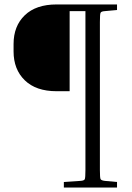

<svg xmlns="http://www.w3.org/2000/svg" viewBox="-20 -700 595 863"><path d="M41 -502Q41 -583 91.5 -631.5Q142 -680 234 -680H506V-655L451 -650Q435 -649 432 -642.5Q429 -636 429 -601V64Q429 99 432 105Q435 111 451 113L506 118V143H267V118L342 113Q358 112 361 105.5Q364 99 364 64V-650H293V-290H234Q142 -290 91.5 -339Q41 -388 41 -469Z"/></svg>

Font: Inria Serif Light
Style: Regular
Weight: 300
Designer: Black Foundry Team
Foundry: Black Foundry
Version: Version 1.000; ttfautohint (v1.8.3)